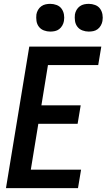

<svg xmlns="http://www.w3.org/2000/svg" viewBox="-20 -977 554 997"><path d="M11 0 132 -735H506L490 -639H229L195 -430H399L383 -334H179L140 -96H401L385 0ZM441 -813Q424 -813 408 -819Q392 -825 382 -838Q372 -851 369.5 -868Q367 -885 369 -902Q371 -914 377.5 -925.5Q384 -937 394.5 -944.5Q405 -952 417 -954.5Q429 -957 441 -957Q458 -957 474 -951Q490 -945 499.5 -932Q509 -919 512 -902Q515 -885 512 -868Q510 -856 503.5 -844.5Q497 -833 487 -825.5Q477 -818 465 -815.5Q453 -813 441 -813ZM241 -813Q224 -813 208 -819Q192 -825 182 -838Q172 -851 169.5 -868Q167 -885 169 -902Q171 -914 177.5 -925.5Q184 -937 194.5 -944.5Q205 -952 217 -954.5Q229 -957 241 -957Q258 -957 274 -951Q290 -945 299.5 -932Q309 -919 312 -902Q315 -885 312 -868Q310 -856 303.5 -844.5Q297 -833 287 -825.5Q277 -818 265 -815.5Q253 -813 241 -813Z"/></svg>

Font: Iosevka
Style: Bold Italic
Weight: 700
Italic angle: -9°
Monospace: yes
Designer: Belleve Invis
Foundry: Belleve Invis
Version: Version 32.5.0; ttfautohint (v1.8.4)